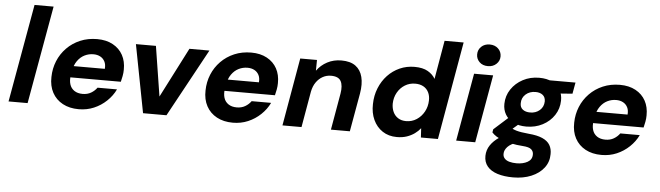

<svg xmlns="http://www.w3.org/2000/svg" viewBox="-54 -947 4828 1405"><g transform="rotate(5 2359.5 -245.0)"><path d="M21 0 149 -720H289L161 0Z M537 12Q469 12 419 -15Q369 -42 342.5 -91Q316 -140 318 -206Q319 -268 341.5 -323Q364 -378 405.5 -420.5Q447 -463 503.5 -487Q560 -511 628 -511Q695 -511 743.5 -484.5Q792 -458 817 -412Q842 -366 841 -305Q841 -282 836.5 -258Q832 -234 827 -215H417L432 -299H702Q705 -331 693.5 -353Q682 -375 660.5 -386.5Q639 -398 610 -398Q576 -398 545.5 -383Q515 -368 493 -337Q471 -306 463 -259L458 -230Q452 -193 461 -164Q470 -135 494.5 -118.5Q519 -102 556 -102Q591 -102 617.5 -117.5Q644 -133 661 -157H804Q781 -109 740.5 -70.5Q700 -32 648.5 -10Q597 12 537 12Z M1009 0 913 -499H1060L1118 -132L1306 -499H1453L1181 0Z M1669 12Q1601 12 1551 -15Q1501 -42 1474.5 -91Q1448 -140 1450 -206Q1451 -268 1473.5 -323Q1496 -378 1537.5 -420.5Q1579 -463 1635.5 -487Q1692 -511 1760 -511Q1827 -511 1875.5 -484.5Q1924 -458 1949 -412Q1974 -366 1973 -305Q1973 -282 1968.5 -258Q1964 -234 1959 -215H1549L1564 -299H1834Q1837 -331 1825.5 -353Q1814 -375 1792.5 -386.5Q1771 -398 1742 -398Q1708 -398 1677.5 -383Q1647 -368 1625 -337Q1603 -306 1595 -259L1590 -230Q1584 -193 1593 -164Q1602 -135 1626.5 -118.5Q1651 -102 1688 -102Q1723 -102 1749.5 -117.5Q1776 -133 1793 -157H1936Q1913 -109 1872.5 -70.5Q1832 -32 1780.5 -10Q1729 12 1669 12Z M2033 0 2120 -499H2243L2242 -420Q2272 -462 2318.5 -486.5Q2365 -511 2422 -511Q2488 -511 2526 -483Q2564 -455 2577 -403.5Q2590 -352 2578 -282L2528 0H2389L2436 -269Q2446 -328 2428.5 -360.5Q2411 -393 2356 -393Q2323 -393 2295 -377.5Q2267 -362 2247 -333.5Q2227 -305 2219 -264L2173 0Z M2874 12Q2813 12 2768.5 -17.5Q2724 -47 2700.5 -98Q2677 -149 2679 -213Q2680 -276 2702 -330.5Q2724 -385 2762 -425.5Q2800 -466 2850.5 -488.5Q2901 -511 2959 -511Q3020 -511 3057 -489.5Q3094 -468 3112 -436L3161 -720H3301L3175 0H3050L3046 -68Q3029 -46 3004 -28Q2979 -10 2947 1Q2915 12 2874 12ZM2931 -110Q2974 -110 3008.5 -132.5Q3043 -155 3063.5 -192.5Q3084 -230 3085 -275Q3086 -309 3073 -335Q3060 -361 3035 -375Q3010 -389 2975 -389Q2933 -389 2899 -368Q2865 -347 2844.5 -310.5Q2824 -274 2823 -229Q2823 -195 2835.5 -168Q2848 -141 2872.5 -125.5Q2897 -110 2931 -110Z M3309 0 3397 -499H3537L3449 0ZM3493 -563Q3454 -563 3430.5 -586Q3407 -609 3407 -642Q3407 -676 3431 -699Q3455 -722 3493 -722Q3531 -722 3555 -699Q3579 -676 3579 -642Q3579 -609 3554.5 -586Q3530 -563 3493 -563Z M3747 232Q3681 232 3632 216.5Q3583 201 3557 169.5Q3531 138 3532 92Q3533 49 3556.5 14Q3580 -21 3622 -49Q3664 -77 3722 -96L3759 -26Q3708 -10 3685.5 14.5Q3663 39 3663 65Q3662 85 3674.5 99.5Q3687 114 3710.5 120.5Q3734 127 3763 127Q3811 127 3844 108.5Q3877 90 3877 53Q3878 31 3861.5 15.5Q3845 0 3797 -3Q3752 -6 3715 -14Q3678 -22 3649 -32.5Q3620 -43 3600 -56Q3580 -69 3568 -83L3572 -106L3699 -220L3790 -189L3642 -62L3694 -134Q3705 -126 3716.5 -120.5Q3728 -115 3743.5 -110.5Q3759 -106 3781 -102.5Q3803 -99 3834 -96Q3896 -91 3934.5 -74Q3973 -57 3990 -28.5Q4007 0 4006 39Q4006 96 3972.5 139.5Q3939 183 3880.5 207.5Q3822 232 3747 232ZM3811 -147Q3755 -147 3715.5 -167Q3676 -187 3656 -221.5Q3636 -256 3637 -299Q3638 -358 3670 -406Q3702 -454 3755.5 -482.5Q3809 -511 3875 -511Q3932 -511 3971 -491Q4010 -471 4029.5 -436.5Q4049 -402 4048 -358Q4047 -299 4015.5 -251Q3984 -203 3930.5 -175Q3877 -147 3811 -147ZM3830 -252Q3872 -252 3900.5 -277Q3929 -302 3930 -342Q3930 -373 3910 -389Q3890 -405 3857 -405Q3814 -405 3785 -379.5Q3756 -354 3756 -314Q3755 -284 3775.5 -268Q3796 -252 3830 -252ZM3939 -402 3934 -499H4142L4127 -416Z M4377 12Q4309 12 4259 -15Q4209 -42 4182.5 -91Q4156 -140 4158 -206Q4159 -268 4181.5 -323Q4204 -378 4245.5 -420.5Q4287 -463 4343.5 -487Q4400 -511 4468 -511Q4535 -511 4583.5 -484.5Q4632 -458 4657 -412Q4682 -366 4681 -305Q4681 -282 4676.5 -258Q4672 -234 4667 -215H4257L4272 -299H4542Q4545 -331 4533.5 -353Q4522 -375 4500.5 -386.5Q4479 -398 4450 -398Q4416 -398 4385.5 -383Q4355 -368 4333 -337Q4311 -306 4303 -259L4298 -230Q4292 -193 4301 -164Q4310 -135 4334.5 -118.5Q4359 -102 4396 -102Q4431 -102 4457.5 -117.5Q4484 -133 4501 -157H4644Q4621 -109 4580.5 -70.5Q4540 -32 4488.5 -10Q4437 12 4377 12Z"/></g></svg>

Font: DM Sans 20pt ExtraBold
Style: Italic
Weight: 800
Italic angle: -10°
Version: Version 4.004;gftools[0.9.30]